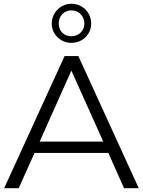

<svg xmlns="http://www.w3.org/2000/svg" viewBox="-20 -997 757 1017"><path d="M358 -770C419 -770 463 -817 463 -872C463 -929 419 -977 358 -977C300 -977 254 -929 254 -872C254 -817 299 -770 358 -770ZM358 -805C318 -805 291 -833 291 -872C291 -912 319 -942 358 -942C398 -942 427 -911 427 -872C427 -835 398 -805 358 -805ZM637 0H715L395 -700H322L2 0H79L163 -187H554ZM358 -623 527 -247H190Z"/></svg>

Font: Montserrat Z
Style: Regular
Weight: 400
Designer: Julieta Ulanovsky
Foundry: Julieta Ulanovsky
Version: Version 8.000